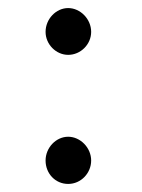

<svg xmlns="http://www.w3.org/2000/svg" viewBox="-20 -444 353 476"><path d="M149 -308C180 -308 206 -334 206 -365C206 -397 179 -424 149 -424C119 -424 93 -397 93 -365C93 -334 119 -308 149 -308ZM149 12C181 12 206 -15 206 -46C206 -78 179 -105 149 -105C119 -105 93 -78 93 -46C93 -14 117 12 149 12Z"/></svg>

Font: Inconsolata ExtraCondensed
Style: Bold
Weight: 700
Width: 2
Monospace: yes
Designer: Raph Levien, Cyreal, Brenton Simpson
Foundry: Raph Levien, Cyreal, Google
Version: Version 3.100